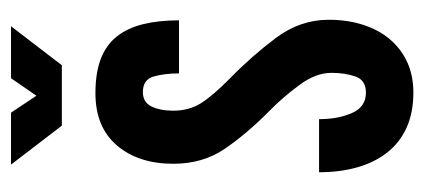

<svg xmlns="http://www.w3.org/2000/svg" viewBox="-226 -518 752 340"><g transform="rotate(-90 150.0 -348.0)"><path d="M156 8Q120.5 8 94 -4Q67.5 -16 50 -38.2Q32.5 -60.5 23.8 -91Q15 -121.5 15 -159H109Q109 -125.5 119.8 -100.8Q130.5 -76 156 -76Q178 -76 184.5 -94.5Q191 -113 191 -137Q191 -165 169.2 -194.2Q147.5 -223.5 124 -246.5Q83.5 -286.5 56.8 -325.5Q30 -364.5 30 -417Q30 -479 62.5 -517Q95 -555 155 -555Q191 -555 215.8 -545.5Q240.5 -536 255.5 -517Q270.5 -498 277.2 -470.5Q284 -443 284 -407H190Q190 -433 184.5 -452Q179 -471 157 -471Q139 -471 131.5 -455.8Q124 -440.5 124 -417Q124 -389.5 137.2 -368.2Q150.5 -347 181.5 -316.5Q220.5 -278.5 252.8 -235.5Q285 -192.5 285 -142Q285 -109 276.2 -81.5Q267.5 -54 250.8 -34Q234 -14 210.2 -3Q186.5 8 156 8ZM97.5 -614.5 28.5 -704.5H120.5L150.5 -659.5L181.5 -704.5H273.5L204.5 -614.5Z"/></g></svg>

Font: League Gothic
Style: Regular
Weight: 400
Designer: The League of Moveable Type
Version: Version 2.001